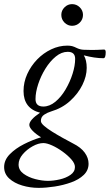

<svg xmlns="http://www.w3.org/2000/svg" viewBox="-79 -637 532 930"><path d="M108 273Q67 273 28.5 261.5Q-10 250 -34.5 227.5Q-59 205 -59 172Q-59 138 -31.5 110Q-4 82 37.5 61Q79 40 120 28Q95 13 79 -3.5Q63 -20 63 -32Q63 -56 115 -91Q35 -112 35 -196Q35 -239 53 -278.5Q71 -318 101 -349Q131 -380 169 -398Q207 -416 247 -416Q261 -416 270.5 -413.5Q280 -411 294 -404Q309 -397 325 -396Q341 -395 366 -395Q377 -395 391.5 -395.5Q406 -396 425 -397Q433 -397 433 -384Q433 -355 422 -355Q380 -355 327 -369Q341 -346 341 -308Q341 -268 320 -225.5Q299 -183 260.5 -148Q222 -113 168 -97Q151 -92 135 -81.5Q119 -71 119 -51Q119 -41 134.5 -27.5Q150 -14 174 1Q198 16 225 31Q252 46 275 58Q313 77 331.5 102.5Q350 128 350 156Q350 188 326.5 210.5Q303 233 265.5 246.5Q228 260 186 266.5Q144 273 108 273ZM131 -121Q161 -121 189 -144Q217 -167 238.5 -203.5Q260 -240 272.5 -279.5Q285 -319 285 -352Q285 -386 249 -386Q219 -386 191 -363Q163 -340 141 -304.5Q119 -269 106 -229.5Q93 -190 93 -157Q93 -121 131 -121ZM153 239Q180 239 210.5 232Q241 225 262.5 210Q284 195 284 172Q284 155 267 135.5Q250 116 224.5 97.5Q199 79 173.5 67.5Q148 56 131 56Q107 56 79 71.5Q51 87 31 110.5Q11 134 11 160Q11 187 35 204.5Q59 222 92 230.5Q125 239 153 239ZM270 -512Q249 -512 233.5 -527.5Q218 -543 218 -565Q218 -586 233.5 -601.5Q249 -617 270 -617Q292 -617 307.5 -601.5Q323 -586 323 -565Q323 -543 307.5 -527.5Q292 -512 270 -512Z"/></svg>

Font: Junicode
Style: Italic
Weight: 400
Italic angle: -11°
Designer: Peter S. Baker
Version: Version 2.100; ttfautohint (v1.8.4)